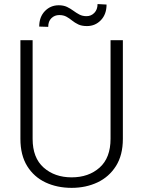

<svg xmlns="http://www.w3.org/2000/svg" viewBox="-20 -907 698 937"><path d="M519.5 -710.9H579.6V-229.5Q579.6 -149.9 545.9 -96.7Q512.2 -43.5 455.6 -16.8Q398.9 9.8 329.6 9.8Q258.8 9.8 202.1 -16.8Q145.5 -43.5 112.5 -96.7Q79.6 -149.9 79.6 -229.5V-710.9H139.2V-229.5Q139.2 -136.7 193.1 -89.1Q247.1 -41.5 329.6 -41.5Q412.6 -41.5 466.1 -89.1Q519.5 -136.7 519.5 -229.5ZM456.1 -887.2 500 -884.8Q500 -837.4 472.4 -808.6Q444.8 -779.8 404.3 -779.8Q378.9 -779.8 362.1 -787.8Q345.2 -795.9 332 -806.6Q318.8 -817.4 304.4 -825.4Q290 -833.5 269 -833.5Q246.6 -833.5 231 -818.4Q215.3 -803.2 215.3 -775.9L171.4 -777.3Q171.4 -824.2 199 -852.8Q226.6 -881.3 266.6 -881.3Q290 -881.3 306.9 -873.3Q323.7 -865.2 337.9 -854.7Q352.1 -844.2 367.2 -836.2Q382.3 -828.1 402.3 -828.1Q424.8 -828.1 440.4 -844.2Q456.1 -860.4 456.1 -887.2Z"/></svg>

Font: Vazirmatn UI ExtraLight
Style: Regular
Weight: 200
Designer: Saber Rastikerdar
Foundry: Saber Rastikerdar
Version: Version 33.003